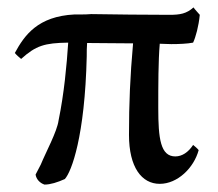

<svg xmlns="http://www.w3.org/2000/svg" viewBox="-20 -487 589 518"><path d="M502 -467C483 -450 466 -447 437 -447C368 -447 293 -448 226 -449C216 -448 206 -448 197 -448H181C82 -443 46 -392 20 -344C25 -338 31 -333 37 -328C77 -364 100 -371 164 -372C160 -311 153 -235 138 -162C134 -132 104 -77 90 -43L76 -16C78 -3 88 7 100 11C116 11 135 5 155 -4C173 -24 209 -119 214 -335C214 -347 214 -359 215 -371C253 -371 293 -370 339 -370C331 -280 328 -208 328 -123C328 -36 362 9 411 9C459 9 503 -34 516 -82C512 -87 506 -92 501 -96C488 -76 471 -65 453 -65C413 -65 407 -113 407 -195C407 -258 407 -322 411 -369C420 -369 431 -368 442 -368C463 -368 486 -369 501 -372C508 -387 516 -416 519 -447C514 -453 507 -460 502 -467Z"/></svg>

Font: Sibila
Style: Regular
Weight: 400
Designer: Stefan Peev
Foundry: Context Ltd
Version: Version 1.000